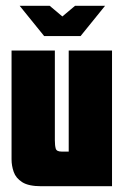

<svg xmlns="http://www.w3.org/2000/svg" viewBox="-20 -645 433 665"><path d="M48 -625H152L196 -588L240 -625H344L259 -520H133ZM123 0Q79 0 57 -14Q35 -28 27.5 -49.5Q20 -71 20 -93V-470H170V-159Q170 -141 173 -130.5Q176 -120 193 -120H218V-470H368V0Z"/></svg>

Font: Smooch Sans Black
Style: Regular
Weight: 900
Designer: Robert E. Leuschke
Foundry: Robert E. Leuschke
Version: Version 1.010; ttfautohint (v1.8.3)